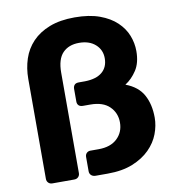

<svg xmlns="http://www.w3.org/2000/svg" viewBox="-80 -782 786 854"><g transform="rotate(-10 313.0 -355.0)"><path d="M88 0Q77 0 70 -7Q63 -14 63 -25V-476Q63 -524 77 -566.5Q91 -609 121.5 -641Q152 -673 199.5 -691.5Q247 -710 313 -710Q379 -710 425.5 -693Q472 -676 501.5 -648Q531 -620 544.5 -585.5Q558 -551 558 -515Q558 -462 536 -428.5Q514 -395 484 -376Q540 -355 563.5 -312Q587 -269 587 -209Q587 -173 573 -136Q559 -99 528.5 -68.5Q498 -38 451 -19Q404 0 338 0H284Q271 0 263.5 -7Q256 -14 256 -25V-90Q256 -101 263.5 -108Q271 -115 284 -114H317Q371 -114 401 -142.5Q431 -171 431 -215Q431 -258 401.5 -287Q372 -316 315 -316H282Q269 -316 262.5 -322.5Q256 -329 256 -340V-397Q256 -408 262 -415Q268 -422 282 -422H310Q361 -423 387.5 -445.5Q414 -468 414 -508Q414 -546 386.5 -570.5Q359 -595 313 -595Q266 -595 239 -567Q212 -539 212 -478V-25Q212 -14 205 -7Q198 0 187 0Z"/></g></svg>

Font: Fz Rubik SemBd
Style: Regular
Weight: 600
Designer: Hubert and Fischer
Foundry: Hubert and Fischer
Version: Vit hóa bi FontZin.com